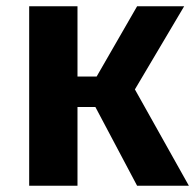

<svg xmlns="http://www.w3.org/2000/svg" viewBox="-20 -592 625 612"><path d="M567 -572H417L288 -348H227V-572H73V0H227V-251H284L417 0H582L410 -307Z"/></svg>

Font: Glow Sans TC Normal
Style: Bold
Weight: 700
Designer: Ryoko NISHIZUKA (kana, bopomofo & ideographs); Paul D. Hunt (Latin, Greek & Cyrillic); Sandoll Communications, Soo-young
Version: Version 0.93